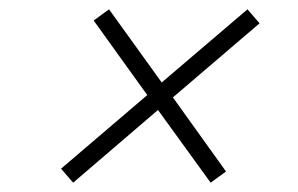

<svg xmlns="http://www.w3.org/2000/svg" viewBox="-20 -566 640 412"><path d="M137 -174 111 -204 296 -362 181 -522 214 -546 327 -389 511 -546 537 -516 351 -357 465 -198 432 -174 319 -330Z"/></svg>

Font: Red Hat Display
Style: Italic
Weight: 300
Italic angle: -12°
Designer: Pentagram, MCKL
Foundry: Pentagram, MCKL
Version: Version 1.023